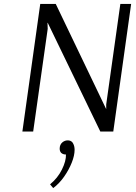

<svg xmlns="http://www.w3.org/2000/svg" viewBox="-20 -670 691 978"><path d="M557 0H491L223 -554H222L223 -523L149 0H94L185 -650H264L521 -114V-138L593 -650H648ZM299 54Q311 45 325 45Q339 45 348 54L352 60Q360 74 360 93Q360 122 345.5 158.5Q331 195 306.5 230Q282 265 251 288L235 269Q274 237 295.5 193.5Q317 150 316 117Q300 117 291 108Q284 100 284 87Q284 66 299 54Z"/></svg>

Font: Arsenal SC
Style: Italic
Weight: 400
Italic angle: -9.10001°
Designer: Andrij Shevchenko
Foundry: Stairsfor
Version: Version 2.001; ttfautohint (v1.8.4.7-5d5b)